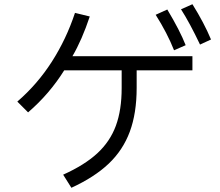

<svg xmlns="http://www.w3.org/2000/svg" viewBox="-20 -860 1040 909"><path d="M891 -840Q946 -752 979 -673L927 -649Q878 -752 837 -816ZM804 -622Q772 -703 717 -790L772 -815Q832 -715 859 -646ZM405 -782Q368 -671 323 -594H891V-527H627V-444Q627 -324 594.5 -236.5Q562 -149 494.5 -85Q427 -21 318 29L279 -33Q381 -79 441 -134.5Q501 -190 528.5 -264.5Q556 -339 556 -443V-527H284Q214 -415 113 -328L62 -379Q157 -461 225.5 -568Q294 -675 335 -799Z"/></svg>

Font: PlemolJP35 Console
Style: Regular
Weight: 400
Version: v2.0.3; ttfautohint (v1.8.4.7-5d5b-dirty) -l 6 -r 45 -G 200 